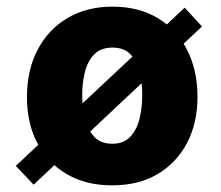

<svg xmlns="http://www.w3.org/2000/svg" viewBox="-20 -547 664 577"><path d="M587 -467.5 81 8 27.5 -48.5 535 -524ZM317 10Q239 10 181.5 -23.2Q124 -56.5 92.5 -116.2Q61 -176 61 -255.5Q61 -336.5 93.2 -397.8Q125.5 -459 183.2 -493Q241 -527 318 -527Q396.5 -527 453.8 -492.8Q511 -458.5 542.2 -397.2Q573.5 -336 573.5 -255.5Q573.5 -178 542.5 -118.2Q511.5 -58.5 454.2 -24.2Q397 10 317 10ZM318 -115Q352.5 -115 372.2 -136.8Q392 -158.5 399.8 -192.2Q407.5 -226 407.5 -261Q407.5 -295.5 400 -328.5Q392.5 -361.5 373 -382.8Q353.5 -404 318 -404Q282.5 -404 262.8 -383.2Q243 -362.5 235 -329.8Q227 -297 227 -261Q227 -227 234.8 -193.2Q242.5 -159.5 262 -137.2Q281.5 -115 318 -115Z"/></svg>

Font: Public Sans Thin ExtraBold
Style: Regular
Weight: 800
Version: Version 1.007